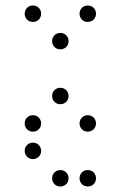

<svg xmlns="http://www.w3.org/2000/svg" viewBox="-20 -700 440 700"><path d="M100 -620C117 -620 130 -633 130 -650C130 -667 117 -680 100 -680C83 -680 70 -667 70 -650C70 -633 83 -620 100 -620ZM300 -620C317 -620 330 -633 330 -650C330 -667 317 -680 300 -680C283 -680 270 -667 270 -650C270 -633 283 -620 300 -620ZM200 -520C217 -520 230 -533 230 -550C230 -567 217 -580 200 -580C183 -580 170 -567 170 -550C170 -533 183 -520 200 -520ZM200 -320C217 -320 230 -333 230 -350C230 -367 217 -380 200 -380C183 -380 170 -367 170 -350C170 -333 183 -320 200 -320ZM100 -220C117 -220 130 -233 130 -250C130 -267 117 -280 100 -280C83 -280 70 -267 70 -250C70 -233 83 -220 100 -220ZM300 -220C317 -220 330 -233 330 -250C330 -267 317 -280 300 -280C283 -280 270 -267 270 -250C270 -233 283 -220 300 -220ZM100 -120C117 -120 130 -133 130 -150C130 -167 117 -180 100 -180C83 -180 70 -167 70 -150C70 -133 83 -120 100 -120ZM200 -20C217 -20 230 -33 230 -50C230 -67 217 -80 200 -80C183 -80 170 -67 170 -50C170 -33 183 -20 200 -20ZM300 -20C317 -20 330 -33 330 -50C330 -67 317 -80 300 -80C283 -80 270 -67 270 -50C270 -33 283 -20 300 -20Z"/></svg>

Font: TINY 5x3 60
Style: Regular
Weight: 150
Designer: Jack Halten Fahnestock
Foundry: Velvetyne Type Foundry
Version: Version 1.002;hotconv 1.0.109;makeotfexe 2.5.65596